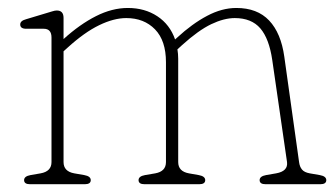

<svg xmlns="http://www.w3.org/2000/svg" viewBox="-20 -474 865 494"><path d="M143.5 -428V-373.5Q185.5 -411.5 227 -432.5Q268.5 -453.5 309 -453.5Q352.5 -453.5 384.8 -432.2Q417 -411 430.5 -372.5L435.5 -377Q474.5 -413 512.8 -433.2Q551 -453.5 588 -453.5Q642 -453.5 672.5 -421.2Q703 -389 711.5 -328L749.5 -57Q751 -45 757 -37.8Q763 -30.5 777 -28L803 -23.5Q819.5 -20.5 819.5 -10.5Q819.5 0 804 0H663.5Q648 0 648 -10.5Q648 -20.5 664.5 -23.5L690.5 -28Q721.5 -33.5 718.5 -57L680.5 -319.5Q672.5 -374.5 649.8 -401Q627 -427.5 584 -427.5Q556.5 -427.5 523.5 -411.8Q490.5 -396 448.5 -358L436.5 -347Q438.5 -335 438.5 -323V-57Q438.5 -33 466 -28L491.5 -23.5Q508 -20.5 508 -10.5Q508 0 492.5 0H352Q336.5 0 336.5 -10.5Q336.5 -20.5 353 -23.5L379.5 -28Q407 -33 407 -57V-314Q407 -369.5 378.8 -398.5Q350.5 -427.5 305 -427.5Q273 -427.5 235.2 -409.2Q197.5 -391 154 -351.5L143.5 -342V-57Q143.5 -33 171 -28L197 -23.5Q213.5 -20.5 213.5 -10.5Q213.5 0 198 0H57.5Q42 0 42 -10.5Q42 -20.5 58.5 -23.5L84.5 -28Q112.5 -33 112.5 -57V-377.5Q112.5 -400 92.5 -400H47.5Q32 -400 32 -411Q32 -420.5 47 -424.5L98.5 -440Q107.5 -442.5 114.5 -444.8Q121.5 -447 126 -447Q143.5 -447 143.5 -428Z"/></svg>

Font: Fraunces 72pt SuperSoft Thin
Style: Regular
Weight: 100
Version: Version 1.000;[b76b70a41]